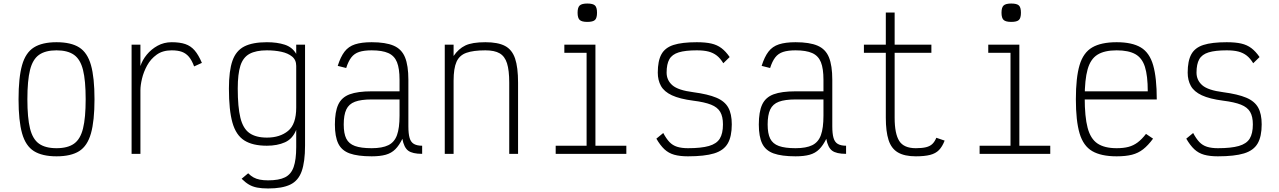

<svg xmlns="http://www.w3.org/2000/svg" viewBox="-20 -871 7240 1087"><path d="M300 14Q219 14 172 -15.5Q125 -45 105 -116Q85 -187 85 -309Q85 -432 105 -502.5Q125 -573 172 -602.5Q219 -632 300 -632Q382 -632 428.5 -602.5Q475 -573 495 -502.5Q515 -432 515 -309Q515 -187 495 -116Q475 -45 428.5 -15.5Q382 14 300 14ZM300 -32Q363 -32 399 -57.5Q435 -83 450 -143.5Q465 -204 465 -309Q465 -415 450 -475Q435 -535 399 -560.5Q363 -586 300 -586Q237 -586 201 -560.5Q165 -535 150 -475Q135 -415 135 -309Q135 -204 150 -143.5Q165 -83 201 -57.5Q237 -32 300 -32Z M725 0V-618H775V-497Q786 -531 811 -561.5Q836 -592 872 -612Q908 -632 952 -632Q998 -632 1029 -621.5Q1060 -611 1082 -585.5Q1104 -560 1123 -515L1079 -495Q1066 -530 1049.5 -549.5Q1033 -569 1010 -577.5Q987 -586 952 -586Q901 -586 867 -561.5Q833 -537 813 -500.5Q793 -464 784 -426Q775 -388 775 -360V0Z M1498 196Q1462 196 1436 191Q1410 186 1389.5 174Q1369 162 1348 141L1385 110Q1400 125 1415.5 133.5Q1431 142 1451 146Q1471 150 1498 150Q1559 150 1593.5 133Q1628 116 1642.5 74.5Q1657 33 1657 -38V-136Q1637 -85 1593.5 -65.5Q1550 -46 1491 -46Q1410 -46 1363 -76Q1316 -106 1296 -176.5Q1276 -247 1276 -370Q1276 -470 1296 -527Q1316 -584 1363 -608Q1410 -632 1491 -632Q1549 -632 1592 -618Q1635 -604 1657 -566V-618H1707V-47Q1707 45 1688 98.5Q1669 152 1623.5 174Q1578 196 1498 196ZM1491 -92Q1565 -92 1611 -130Q1657 -168 1657 -262V-498Q1657 -532 1633.5 -551Q1610 -570 1572.5 -578Q1535 -586 1491 -586Q1429 -586 1392.5 -566Q1356 -546 1341 -499Q1326 -452 1326 -370Q1326 -265 1341 -204Q1356 -143 1392.5 -117.5Q1429 -92 1491 -92Z M2084 14Q2005 14 1959.5 -2.5Q1914 -19 1895 -58.5Q1876 -98 1876 -166Q1876 -238 1895 -279Q1914 -320 1959.5 -337Q2005 -354 2084 -354H2242V-419Q2242 -483 2227.5 -519Q2213 -555 2178.5 -570.5Q2144 -586 2084 -586Q2041 -586 2013.5 -577Q1986 -568 1969 -546Q1952 -524 1940 -486L1892 -498Q1908 -549 1930.5 -578.5Q1953 -608 1990 -620Q2027 -632 2084 -632Q2163 -632 2208.5 -612.5Q2254 -593 2273 -546.5Q2292 -500 2292 -419V-156Q2292 -114 2299 -90Q2306 -66 2323.5 -56Q2341 -46 2370 -46V0Q2315 0 2291 -18Q2267 -36 2258 -85Q2240 -48 2218 -26Q2196 -4 2164 5Q2132 14 2084 14ZM2084 -32Q2144 -32 2178.5 -49Q2213 -66 2227.5 -106Q2242 -146 2242 -216V-308H2084Q2024 -308 1989.5 -295Q1955 -282 1940.5 -251Q1926 -220 1926 -166Q1926 -115 1940.5 -86Q1955 -57 1989.5 -44.5Q2024 -32 2084 -32Z M2498 0V-618H2548V-554Q2576 -595 2614.5 -613.5Q2653 -632 2728 -632Q2799 -632 2839 -611Q2879 -590 2896 -540Q2913 -490 2913 -403V0H2863V-403Q2863 -473 2850.5 -512.5Q2838 -552 2809 -569Q2780 -586 2728 -586Q2660 -586 2620.5 -572Q2581 -558 2564.5 -521Q2548 -484 2548 -414V0Z M3301 0V-603L3332 -572H3175V-618H3351V0ZM3126 0V-46H3526V0ZM3305 -747Q3274 -747 3262 -758Q3250 -769 3250 -799Q3250 -829 3262 -840Q3274 -851 3305 -851Q3337 -851 3348.5 -840Q3360 -829 3360 -799Q3360 -769 3348.5 -758Q3337 -747 3305 -747Z M3875 14Q3829 14 3797 5Q3765 -4 3741.5 -26Q3718 -48 3696 -86L3735 -118Q3752 -86 3770 -67Q3788 -48 3813.5 -40Q3839 -32 3875 -32Q3950 -32 3993.5 -44.5Q4037 -57 4055 -86Q4073 -115 4073 -167Q4073 -211 4057.5 -237.5Q4042 -264 4005.5 -278.5Q3969 -293 3905 -301Q3828 -311 3784 -331.5Q3740 -352 3722 -384.5Q3704 -417 3704 -460Q3704 -526 3724.5 -563.5Q3745 -601 3793 -616.5Q3841 -632 3925 -632Q3974 -632 4007 -624.5Q4040 -617 4064.5 -598.5Q4089 -580 4111 -548L4075 -513Q4058 -541 4038 -556.5Q4018 -572 3991.5 -579Q3965 -586 3925 -586Q3860 -586 3822.5 -574.5Q3785 -563 3769.5 -535.5Q3754 -508 3754 -460Q3754 -417 3786.5 -388.5Q3819 -360 3905 -349Q3988 -338 4035.5 -318Q4083 -298 4103 -262Q4123 -226 4123 -167Q4123 -98 4100 -58.5Q4077 -19 4023 -2.5Q3969 14 3875 14Z M4484 14Q4405 14 4359.5 -2.5Q4314 -19 4295 -58.5Q4276 -98 4276 -166Q4276 -238 4295 -279Q4314 -320 4359.5 -337Q4405 -354 4484 -354H4642V-419Q4642 -483 4627.5 -519Q4613 -555 4578.5 -570.5Q4544 -586 4484 -586Q4441 -586 4413.5 -577Q4386 -568 4369 -546Q4352 -524 4340 -486L4292 -498Q4308 -549 4330.5 -578.5Q4353 -608 4390 -620Q4427 -632 4484 -632Q4563 -632 4608.5 -612.5Q4654 -593 4673 -546.5Q4692 -500 4692 -419V-156Q4692 -114 4699 -90Q4706 -66 4723.5 -56Q4741 -46 4770 -46V0Q4715 0 4691 -18Q4667 -36 4658 -85Q4640 -48 4618 -26Q4596 -4 4564 5Q4532 14 4484 14ZM4484 -32Q4544 -32 4578.5 -49Q4613 -66 4627.5 -106Q4642 -146 4642 -216V-308H4484Q4424 -308 4389.5 -295Q4355 -282 4340.5 -251Q4326 -220 4326 -166Q4326 -115 4340.5 -86Q4355 -57 4389.5 -44.5Q4424 -32 4484 -32Z M5165 14Q5101 14 5063.5 -8Q5026 -30 5010.5 -78.5Q4995 -127 4995 -204V-572H4871V-618H4995V-800H5045V-618H5253V-572H5045V-204Q5045 -114 5071 -73Q5097 -32 5165 -32Q5200 -32 5222.5 -37.5Q5245 -43 5258.5 -56Q5272 -69 5281 -91L5328 -75Q5315 -41 5296 -21.5Q5277 -2 5245.5 6Q5214 14 5165 14Z M5701 0V-603L5732 -572H5575V-618H5751V0ZM5526 0V-46H5926V0ZM5705 -747Q5674 -747 5662 -758Q5650 -769 5650 -799Q5650 -829 5662 -840Q5674 -851 5705 -851Q5737 -851 5748.5 -840Q5760 -829 5760 -799Q5760 -769 5748.5 -758Q5737 -747 5705 -747Z M6302 14Q6214 14 6163.5 -15.5Q6113 -45 6092 -116Q6071 -187 6071 -309Q6071 -432 6092 -502.5Q6113 -573 6163.5 -602.5Q6214 -632 6302 -632Q6389 -632 6438.5 -602.5Q6488 -573 6508.5 -502Q6529 -431 6529 -308H6100V-354H6478Q6478 -442 6462 -492.5Q6446 -543 6407.5 -564.5Q6369 -586 6302 -586Q6233 -586 6193.5 -561.5Q6154 -537 6137.5 -478.5Q6121 -420 6121 -318Q6121 -210 6137.5 -147.5Q6154 -85 6193.5 -58.5Q6233 -32 6302 -32Q6341 -32 6369 -39.5Q6397 -47 6420.5 -64.5Q6444 -82 6468 -113L6508 -86Q6480 -48 6452 -26Q6424 -4 6388.5 5Q6353 14 6302 14Z M6875 14Q6829 14 6797 5Q6765 -4 6741.5 -26Q6718 -48 6696 -86L6735 -118Q6752 -86 6770 -67Q6788 -48 6813.5 -40Q6839 -32 6875 -32Q6950 -32 6993.5 -44.5Q7037 -57 7055 -86Q7073 -115 7073 -167Q7073 -211 7057.5 -237.5Q7042 -264 7005.5 -278.5Q6969 -293 6905 -301Q6828 -311 6784 -331.5Q6740 -352 6722 -384.5Q6704 -417 6704 -460Q6704 -526 6724.5 -563.5Q6745 -601 6793 -616.5Q6841 -632 6925 -632Q6974 -632 7007 -624.5Q7040 -617 7064.5 -598.5Q7089 -580 7111 -548L7075 -513Q7058 -541 7038 -556.5Q7018 -572 6991.5 -579Q6965 -586 6925 -586Q6860 -586 6822.5 -574.5Q6785 -563 6769.5 -535.5Q6754 -508 6754 -460Q6754 -417 6786.5 -388.5Q6819 -360 6905 -349Q6988 -338 7035.5 -318Q7083 -298 7103 -262Q7123 -226 7123 -167Q7123 -98 7100 -58.5Q7077 -19 7023 -2.5Q6969 14 6875 14Z"/></svg>

Font: Victor Mono Thin Thin
Style: Regular
Weight: 250
Monospace: yes
Version: Version 1.561;gftools[0.9.30]